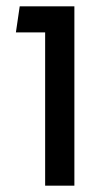

<svg xmlns="http://www.w3.org/2000/svg" viewBox="-20 -584 349 604"><path d="M122 -482H30L42 -564H214V0H122Z"/></svg>

Font: FiraGOUPP
Style: Medium
Weight: 400
Designer: bBox Type
Foundry: bBox Type GmbH
Version: Version 1.001